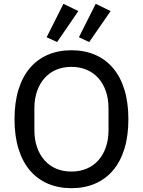

<svg xmlns="http://www.w3.org/2000/svg" viewBox="-20 -973 748 1005"><path d="M354 12Q286 12 231 -11.5Q176 -35 137 -80.5Q98 -126 77 -193.5Q56 -261 56 -349Q56 -437 77 -504.5Q98 -572 137 -617.5Q176 -663 231 -686.5Q286 -710 354 -710Q422 -710 477 -686.5Q532 -663 571 -617.5Q610 -572 631 -504.5Q652 -437 652 -349Q652 -261 631 -193.5Q610 -126 571 -80.5Q532 -35 477 -11.5Q422 12 354 12ZM354 -75Q397 -75 433 -90Q469 -105 494.5 -133.5Q520 -162 534 -202Q548 -242 548 -292V-406Q548 -456 534 -496Q520 -536 494.5 -564.5Q469 -593 433 -608Q397 -623 354 -623Q310 -623 274.5 -608Q239 -593 213.5 -564.5Q188 -536 174 -496Q160 -456 160 -406V-292Q160 -242 174 -202Q188 -162 213.5 -133.5Q239 -105 274.5 -90Q310 -75 354 -75ZM279 -753 224 -778 312 -953 390 -915ZM447 -753 393 -778 481 -953 559 -915Z"/></svg>

Font: IBM Plex Sans Text
Style: Regular
Weight: 450
Designer: Mike Abbink, Paul van der Laan, Pieter van Rosmalen
Foundry: Bold Monday
Version: Version 3.005